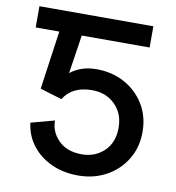

<svg xmlns="http://www.w3.org/2000/svg" viewBox="-82 -796 806 880"><g transform="rotate(10 321.0 -356.5)"><path d="M203.6 -320.8 140.6 -339.8 102.1 -351.6 140.6 -624H30.8V-722.7H561V-624H245.1L217.8 -444.3Q240.2 -462.4 270 -473.1Q299.8 -483.9 339.8 -483.9Q412.1 -483.9 470.2 -452.1Q528.3 -420.4 562.3 -364.5Q596.2 -308.6 596.2 -236.8Q596.2 -164.6 562 -108.6Q527.8 -52.7 469.7 -21Q411.6 10.7 339.4 10.7Q270.5 10.7 215.1 -14.6Q159.7 -40 124.8 -85.2Q89.8 -130.4 82.5 -189.9L191.9 -219.2Q191.9 -166 231 -127Q270 -87.9 339.4 -87.9Q400.9 -87.9 442.9 -127.9Q484.9 -168 484.9 -236.8Q484.9 -282.2 465.1 -315.7Q445.3 -349.1 412.1 -367.4Q378.9 -385.7 337.9 -385.7Q288.6 -385.7 255.9 -369.1Q223.1 -352.5 203.6 -320.8Z"/></g></svg>

Font: Giphurs Medium
Style: Regular
Weight: 500
Version: Version 0.920; ttfautohint (v1.8.4.7-5d5b)